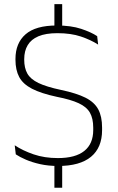

<svg xmlns="http://www.w3.org/2000/svg" viewBox="-20 -768 552 900"><path d="M271.5 -628H235V-748.5H271.5ZM271.5 112H235V-15H271.5ZM253 10Q206.5 10 168.5 1.5Q130.5 -7 101.5 -19.5Q72.5 -32 54 -44.5L49 -87Q86.5 -62 137.5 -44.5Q188.5 -27 251.5 -27Q333.5 -27 375.2 -60.5Q417 -94 417 -158.5V-169.5Q417 -212.5 401.5 -239.8Q386 -267 348.8 -284.2Q311.5 -301.5 247 -314Q172.5 -330 130 -352Q87.5 -374 70 -407Q52.5 -440 52.5 -488V-491.5Q52.5 -566 99.8 -607.2Q147 -648.5 246 -648.5Q313 -648.5 360.5 -632.8Q408 -617 435.5 -598.5L440 -559Q406 -581 359.2 -596.8Q312.5 -612.5 249 -612.5Q194.5 -612.5 160.2 -598Q126 -583.5 109.8 -556.2Q93.5 -529 93.5 -490.5V-488Q93.5 -449.5 108.2 -423.2Q123 -397 160.2 -379Q197.5 -361 266 -346.5Q339 -331 380.8 -310Q422.5 -289 440.5 -255.5Q458.5 -222 458.5 -170V-158Q458.5 -76 406.5 -33Q354.5 10 253 10Z"/></svg>

Font: Anek Bangla Medium ExtraLight
Style: Regular
Weight: 250
Version: Version 1.003